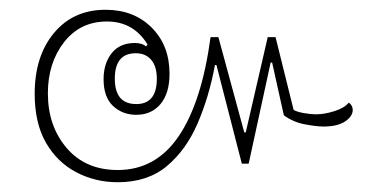

<svg xmlns="http://www.w3.org/2000/svg" viewBox="-20 -447 764 393"><path d="M221 -74Q175 -74 136 -94.5Q97 -115 74 -155Q51 -195 51 -255Q51 -332 90.5 -379.5Q130 -427 196 -427Q254 -427 290.5 -390.5Q327 -354 327 -296Q327 -256 308.5 -234Q290 -212 259 -212Q231 -212 211.5 -230Q192 -248 192 -285Q192 -317 208.5 -338Q225 -359 256 -359Q271 -359 279 -352L282 -356Q253 -403 199 -403Q144 -403 111 -360.5Q78 -318 78 -256Q78 -189 116.5 -144Q155 -99 221 -99Q299 -99 346 -168.5Q393 -238 411 -371H427L480 -176H483L528 -371H544L581 -222Q588 -218 602 -215.5Q616 -213 627 -213Q644 -213 664.5 -219.5Q685 -226 694 -237Q702 -231 702 -222Q702 -209 686.5 -198.5Q671 -188 642 -188Q628 -188 604 -192.5Q580 -197 561 -211L537 -319H534L489 -112H475L423 -314H420Q408 -249 384.5 -194.5Q361 -140 321.5 -107Q282 -74 221 -74ZM259 -234Q301 -234 301 -286Q301 -311 289.5 -324.5Q278 -338 258 -338Q215 -338 215 -286Q215 -234 259 -234Z"/></svg>

Font: Noto Serif Thai Condensed Thin
Style: Regular
Weight: 100
Width: 3
Designer: Monotype Design Team
Foundry: Monotype Imaging Inc.
Version: Version 2.001; ttfautohint (v1.8.4.7-5d5b)